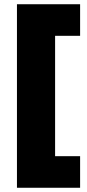

<svg xmlns="http://www.w3.org/2000/svg" viewBox="-20 -762 410 906"><path d="M60 -742V124H358V-25H240V-593H358V-742Z"/></svg>

Font: Argentum Sans ExtraBold
Style: Regular
Weight: 800
Designer: Julieta Ulanovsky
Foundry: Julieta Ulanovsky
Version: Version 5.001;February 15, 2019;FontCreator 11.5.0.2425 64-b